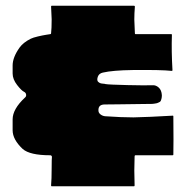

<svg xmlns="http://www.w3.org/2000/svg" viewBox="-20 -649 651 669"><path d="M584 -186ZM584 -244Q585 -149 584 -110Q584 -108 581 -108H452Q449 -108 449 -104L448 -55L449 -3Q449 0 447 0H160Q158 0 158 -3Q160 -24 160 -64Q160 -97 161 -103Q161 -104 159.5 -106Q158 -108 155 -108Q84 -108 59 -130Q24 -163 24 -195V-233Q24 -269 67 -309Q72 -313 71 -319.5Q70 -326 64 -329Q55 -333 39.5 -353Q24 -373 24 -393V-421Q24 -449 48 -483Q61 -501 87 -514Q95 -518 112 -522Q129 -526 142 -528L155 -530Q158 -530 158 -533Q160 -549 160 -582L158 -626Q158 -629 160 -629H447Q450 -629 450 -626Q448 -602 448 -581L450 -533Q450 -530 452 -530H577Q579 -530 579 -528Q577 -471 581 -404Q581 -402 578 -402Q543 -406 443 -405Q372 -404 338 -396Q325 -393 321 -382Q317 -371 321 -365Q324 -362 327.5 -360Q331 -358 338.5 -357.5Q346 -357 348 -356Q360 -354 424.5 -352.5Q489 -351 511 -352Q523 -353 533 -344Q543 -335 544 -317Q544 -310 542.5 -304.5Q541 -299 539.5 -296.5Q538 -294 533 -292Q528 -290 527 -289.5Q526 -289 519 -288Q512 -287 511 -287Q506 -287 469.5 -286.5Q433 -286 393.5 -285.5Q354 -285 345 -285Q322 -285 323 -264Q323 -256 330 -250.5Q337 -245 346 -244Q403 -240 445 -240Q497 -241 582 -246Q584 -246 584 -244ZM584 -186Z"/></svg>

Font: Cubao Free 
Style: Regular
Weight: 400
Designer: Aaron Amar
Version: Version 001.001